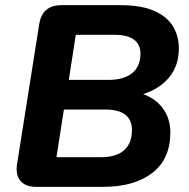

<svg xmlns="http://www.w3.org/2000/svg" viewBox="-20 -725 735 745"><path d="M120 0Q79 0 59.5 -23Q40 -46 46 -87L132 -630Q143 -705 219 -705H447Q528 -705 578 -683Q628 -661 651 -623Q674 -585 674 -537Q674 -470 636 -424.5Q598 -379 535 -360Q585 -342 613 -303Q641 -264 641 -211Q641 -108 571 -54Q501 0 380 0ZM247 -415H400Q460 -415 492.5 -441Q525 -467 525 -517Q525 -552 500 -571Q475 -590 422 -590H274ZM199 -115H371Q432 -115 462 -142.5Q492 -170 492 -220Q492 -300 388 -300H228Z"/></svg>

Font: Nunito ExtraBold
Style: Italic
Weight: 800
Italic angle: -9°
Designer: Vernon Adams
Foundry: Vernon Adams
Version: Version 3.601; ttfautohint (v1.8.2.53-6de2)